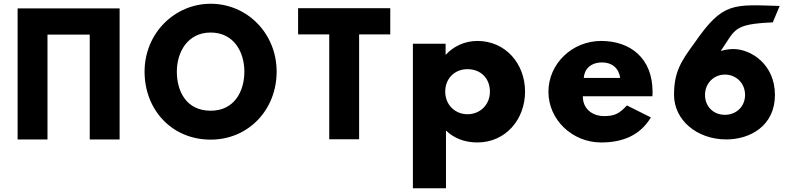

<svg xmlns="http://www.w3.org/2000/svg" viewBox="-20 -747 4246 1027"><path d="M74.2 -702.1V-0.9H234V-561.9H460V-0.9H619.8V-702.1Z M925.9 -363.9C925.9 -468.5 983.7 -573 1106.9 -573C1231 -573 1287.1 -468.5 1287.1 -363.9C1287.1 -259.4 1234.4 -154.8 1106.9 -154.8C976 -154.8 925.9 -259.4 925.9 -363.9ZM753.3 -363.9C753.3 -159.1 899.5 -0.1 1106.9 -0.1C1308.4 -0.1 1459.7 -159.1 1459.7 -363.9C1459.7 -568.8 1301.6 -726.9 1106.9 -726.9C914 -726.9 753.3 -568.8 753.3 -363.9Z M1574.5 -562.9H1741.1V-1.9H1900.9V-562.9H2067.5V-703.1H1574.5Z M2600.5 -257C2600.5 -186 2547.5 -136 2480.5 -136C2414.5 -136 2361.5 -186 2361.5 -257C2361.5 -327 2411.5 -377 2480.5 -377C2552.5 -377 2600.5 -327 2600.5 -257ZM2788.5 -257C2788.5 -407 2683.5 -528 2533.5 -528C2463.5 -528 2403.5 -497 2365.5 -455H2363.5V-513H2188.5V260H2365.5V-49C2407.5 -8 2464.5 15 2533.5 15C2683.5 15 2788.5 -107 2788.5 -257Z M3102.5 -330C3105.5 -377 3139.5 -413 3200.5 -413C3252.5 -413 3289.5 -384 3297.5 -330ZM3469.5 -232C3470.5 -238 3470.5 -249 3470.5 -256C3470.5 -436 3351.5 -528 3195.5 -528C3040.5 -528 2913.5 -406 2913.5 -256C2913.5 -107 3040.5 15 3195.5 15C3309.5 15 3403.5 -22 3461.5 -119L3333.5 -183C3290.5 -137 3265.5 -126 3208.5 -126C3163.5 -126 3097.5 -153 3097.5 -232Z M3751.1 -239.2C3751.1 -302.1 3798.7 -348 3857.4 -348C3917.7 -348 3965.3 -302.1 3965.3 -239.2C3965.3 -178 3919.4 -132.9 3857.4 -132.9C3795.3 -132.9 3751.1 -178 3751.1 -239.2ZM4150.6 -715.2C3903.6 -722 3847.6 -738.9 3695.9 -518.8C3622.8 -419.4 3585.4 -362.4 3585.4 -239.2C3585.4 -104.9 3707.8 -1.2 3865 -1.2C3991.7 -1.2 4125.1 -73.4 4125.1 -239.2C4125.1 -402.4 3997.6 -484.8 3901.6 -484.8C3869.3 -484.8 3835.4 -474.6 3835.4 -474.6C3914.6 -589.8 3900.4 -618 4113.4 -627.3Z"/></svg>

Font: Sztylet
Style: Bd
Weight: 700
Foundry: Cannot Into Space Fonts, PlusOne Fonts
Version: Version 0.12